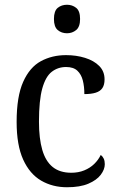

<svg xmlns="http://www.w3.org/2000/svg" viewBox="-20 -778 497 808"><path d="M262 10Q201 10 153 -18Q105 -46 77.5 -106.5Q50 -167 50 -265Q50 -372 77.5 -433.5Q105 -495 152 -520.5Q199 -546 258 -546Q301 -546 338 -534.5Q375 -523 397.5 -500.5Q420 -478 420 -444Q420 -421 411 -407.5Q402 -394 383 -388Q364 -382 335 -382Q335 -414 328.5 -439.5Q322 -465 305.5 -480.5Q289 -496 258 -496Q224 -496 198 -476Q172 -456 158 -406Q144 -356 144 -266Q144 -195 158 -147Q172 -99 202 -75Q232 -51 280 -51Q310 -51 334.5 -61Q359 -71 376.5 -88Q394 -105 404 -126Q412 -120 416.5 -110.5Q421 -101 421 -87Q421 -65 404 -42.5Q387 -20 352 -5Q317 10 262 10ZM262 -638Q239 -638 223 -651.5Q207 -665 207 -698Q207 -732 223 -745Q239 -758 262 -758Q284 -758 300.5 -745Q317 -732 317 -698Q317 -665 300.5 -651.5Q284 -638 262 -638Z"/></svg>

Font: Noto Serif Thai SemiCondensed
Style: Regular
Weight: 400
Width: 4
Designer: Monotype Design Team
Foundry: Monotype Imaging Inc.
Version: Version 2.002